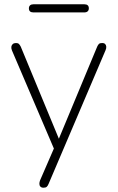

<svg xmlns="http://www.w3.org/2000/svg" viewBox="-20 -691 550 897"><path d="M183 186Q174 186 169 181Q164 176 164 168Q164 160 167 152L236 -7V13L36 -455Q32 -465 33 -472.5Q34 -480 39.5 -485Q45 -490 55 -490Q64 -490 68.5 -485.5Q73 -481 77 -473L267 -14H243L434 -473Q438 -482 442.5 -486Q447 -490 457 -490Q467 -490 471.5 -485Q476 -480 476.5 -472.5Q477 -465 473 -456L207 168Q203 178 198 182Q193 186 183 186ZM136 -633Q115 -633 115 -652Q115 -661 120.5 -666Q126 -671 136 -671H374Q395 -671 395 -652Q395 -643 389.5 -638Q384 -633 374 -633Z"/></svg>

Font: Nunito ExtraLight
Style: Regular
Weight: 200
Designer: Vernon Adams
Foundry: Vernon Adams
Version: Version 3.602